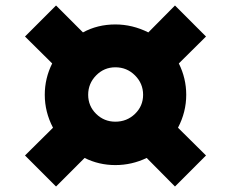

<svg xmlns="http://www.w3.org/2000/svg" viewBox="-20 -667 823 699"><path d="M628 -202 730 -101 617 12 514 -92Q460 -66 400 -66Q340 -66 288 -92L184 12L71 -101L173 -202Q143 -259 143 -322Q143 -382 170 -436L71 -534L184 -647L282 -549Q335 -578 400 -578Q462 -578 520 -549L617 -647L730 -534L631 -436Q658 -382 658 -322Q658 -259 628 -202ZM501 -322Q501 -363 471.5 -392.5Q442 -422 400 -422Q359 -422 330 -392.5Q301 -363 301 -322Q301 -281 330 -252.5Q359 -224 400 -224Q442 -224 471.5 -252.5Q501 -281 501 -322Z"/></svg>

Font: TypoPRO Montserrat
Style: Italic
Weight: 800
Italic angle: -11.3°
Designer: Julieta Ulanovsky
Foundry: Julieta Ulanovsky
Version: Version 6.001